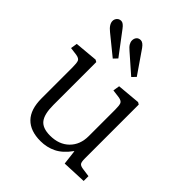

<svg xmlns="http://www.w3.org/2000/svg" viewBox="-211 -896 1045 1045"><g transform="rotate(45 311.5 -373.5)"><path d="M271 14Q193 14 152 -28Q111 -70 111 -155V-394Q111 -426 106 -439Q101 -452 77 -456L31 -462L37 -500L170 -512L182 -505V-175Q182 -105 205.5 -74.5Q229 -44 287 -44Q356 -44 397 -84.5Q438 -125 438 -191V-394Q438 -426 433 -439Q428 -452 404 -456L357 -462L363 -500L497 -512L509 -505V-90Q509 -64 515 -55Q521 -46 541 -43L591 -36V1L451 7L441 -77H439Q403 -27 361.5 -6.5Q320 14 271 14ZM374 -582 268 -675Q250 -690 243 -702Q236 -714 236 -726Q236 -741 244.5 -751Q253 -761 269 -761Q286 -761 304 -736L395 -604ZM232 -582 120 -673Q86 -700 86 -726Q86 -739 95 -749.5Q104 -760 120 -760Q136 -760 155 -734L253 -604Z"/></g></svg>

Font: Literata 12pt Light
Style: Regular
Weight: 300
Designer: Latin by Veronika Burian and Jose Scaglione. Greek by Irene Vlachou. Cyrillic by Vera Evstafieva.
Foundry: TypeTogether
Version: Version 3.002